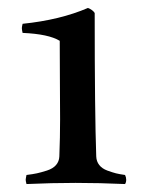

<svg xmlns="http://www.w3.org/2000/svg" viewBox="-20 -462 369 485"><path d="M37.1 -401.9Q131.8 -411.6 202.1 -441.9Q214.4 -437 219.2 -429.2Q219.2 -175.8 223.1 -66.9Q223.6 -54.2 230.7 -45.2Q237.8 -36.1 251 -31.2Q264.2 -26.4 272.9 -24.2Q281.7 -22 295.9 -20Q298.8 -14.2 298.8 -7.8Q298.8 -1.5 295.9 2.9Q231.4 0 170.9 0Q111.3 0 46.9 2.9Q44.9 -4.9 44.9 -7.8Q44.9 -10.3 46.9 -20Q63 -22 73.2 -24.2Q83.5 -26.4 98.6 -31.2Q113.8 -36.1 121.6 -45.2Q129.4 -54.2 129.9 -66.9Q131.8 -115.2 131.8 -161.1Q131.8 -207 131.3 -262.2Q130.9 -317.4 130.9 -358.9Q103 -376 37.1 -378.9Q35.2 -386.7 35.2 -391.1Q35.2 -394 37.1 -401.9Z"/></svg>

Font: Jacques Francois
Style: Regular
Weight: 400
Designer: Manvel Shmavonyan, Alexei Vanyashin
Foundry: Cyreal (www.cyreal.org)
Version: Version 1.003